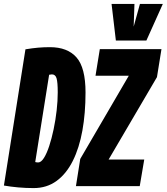

<svg xmlns="http://www.w3.org/2000/svg" viewBox="-38 -951 852 981"><path d="M134 10Q94 10 55 6.5Q16 3 -18 -3L92 -699Q128 -705 157 -707.5Q186 -710 217 -710Q307 -710 353 -657.5Q399 -605 399 -478Q399 -373 383 -284Q367 -195 334 -129Q301 -63 251 -26.5Q201 10 134 10ZM157 -121Q172 -121 186.5 -144Q201 -167 213.5 -205Q226 -243 236 -290.5Q246 -338 251.5 -387Q257 -436 257 -479Q257 -531 251 -551Q245 -571 227 -571Q223 -571 220 -570Q217 -569 213 -569L142 -123Q149 -121 157 -121ZM350 0 372 -139 620 -564H450L472 -700H787L764 -557L517 -136H699L676 0ZM794 -931 710 -744H554L532 -931H649L645 -815L677 -931Z"/></svg>

Font: Georama ExtraCondensed ExtraBold
Style: Italic
Weight: 800
Width: 2
Italic angle: -9°
Designer: Jean-Baptiste Levee
Foundry: Production Type
Version: Version 1.000